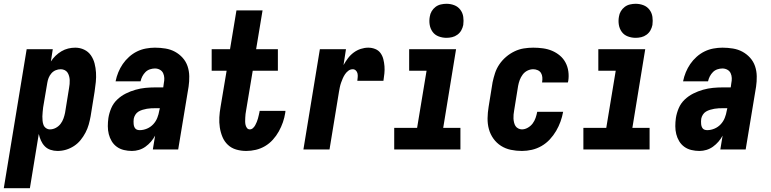

<svg xmlns="http://www.w3.org/2000/svg" viewBox="-54 -790 4074 1015"><path d="M-34 205 87 -530H225L215 -465Q225 -481 239.5 -495Q254 -509 271 -519Q288 -529 306.5 -533.5Q325 -538 344 -538Q369 -538 391 -527.5Q413 -517 426.5 -497.5Q440 -478 446 -454.5Q452 -431 453.5 -406.5Q455 -382 452.5 -356.5Q450 -331 446 -305L425 -175Q421 -153 415 -131.5Q409 -110 398 -89Q387 -68 372 -49.5Q357 -31 337 -18Q317 -5 295 1.5Q273 8 250 8Q231 8 213 2Q195 -4 182.5 -17Q170 -30 162.5 -47Q155 -64 151 -82L104 205ZM210 -106Q226 -106 241 -114Q256 -122 266 -135Q276 -148 281.5 -163.5Q287 -179 290 -194L311 -324Q313 -335 314 -346Q315 -357 314.5 -367.5Q314 -378 311 -388.5Q308 -399 302.5 -407Q297 -415 287.5 -419.5Q278 -424 267 -424Q253 -424 240 -418.5Q227 -413 217.5 -402Q208 -391 203 -378Q198 -365 196 -352L174 -222Q173 -210 171.5 -198Q170 -186 170 -174.5Q170 -163 171 -151.5Q172 -140 176 -129.5Q180 -119 189.5 -112.5Q199 -106 210 -106Z M643 8Q622 8 601 3Q580 -2 563.5 -14Q547 -26 536.5 -43.5Q526 -61 521 -81Q516 -101 516 -123Q516 -145 519 -166Q523 -192 534 -218Q545 -244 565.5 -263.5Q586 -283 611 -295.5Q636 -308 662.5 -315.5Q689 -323 715 -325.5Q741 -328 767 -328H809L812 -350Q815 -364 814.5 -377.5Q814 -391 808.5 -403Q803 -415 791 -421.5Q779 -428 765 -428Q752 -428 738.5 -423.5Q725 -419 715 -409Q705 -399 698.5 -386.5Q692 -374 689 -360H557Q562 -385 571.5 -408Q581 -431 595 -451.5Q609 -472 628.5 -489.5Q648 -507 670.5 -518Q693 -529 717.5 -533.5Q742 -538 765 -538Q793 -538 820.5 -533.5Q848 -529 871 -516.5Q894 -504 911.5 -484.5Q929 -465 937.5 -440Q946 -415 946.5 -387Q947 -359 943 -332L888 0H754L766 -73Q757 -56 744 -41Q731 -26 715 -14.5Q699 -3 680.5 2.5Q662 8 644 8Q644 8 644 8Q644 8 643 8ZM685 -102Q704 -102 723 -110Q742 -118 756 -133Q770 -148 777.5 -167Q785 -186 788 -205L791 -218H767Q756 -218 745 -217.5Q734 -217 722.5 -215Q711 -213 699.5 -209.5Q688 -206 678 -200Q668 -194 661.5 -183.5Q655 -173 653 -162Q652 -155 652 -148Q652 -141 652.5 -134.5Q653 -128 655 -122Q657 -116 661 -111Q665 -106 671.5 -104Q678 -102 685 -102Z M1248 8Q1220 8 1194.5 0.5Q1169 -7 1150.5 -24.5Q1132 -42 1122 -66Q1112 -90 1108 -116.5Q1104 -143 1105.5 -170Q1107 -197 1112 -225L1144 -416H1065V-530H1162L1196 -735H1334L1300 -530H1415V-416H1282L1247 -206Q1245 -197 1244 -187Q1243 -177 1242.5 -167.5Q1242 -158 1242 -148.5Q1242 -139 1244 -130Q1246 -121 1251.5 -113.5Q1257 -106 1267 -106Q1276 -106 1283.5 -113Q1291 -120 1295.5 -128.5Q1300 -137 1303.5 -145.5Q1307 -154 1309.5 -163Q1312 -172 1314 -181Q1316 -190 1318 -199Q1318 -200 1318 -201.5Q1318 -203 1319 -204H1455Q1455 -201 1454.5 -198.5Q1454 -196 1454 -194Q1450 -168 1441.5 -143.5Q1433 -119 1420 -95.5Q1407 -72 1388.5 -51.5Q1370 -31 1347 -17.5Q1324 -4 1298.5 2Q1273 8 1248 8Z M1550 0 1637 -530H1775L1762 -446Q1772 -464 1785 -481.5Q1798 -499 1815.5 -512Q1833 -525 1853 -531.5Q1873 -538 1893 -538Q1912 -538 1929.5 -531Q1947 -524 1957.5 -509.5Q1968 -495 1972.5 -477Q1977 -459 1978.5 -440Q1980 -421 1978 -401.5Q1976 -382 1973 -363H1835Q1836 -373 1837 -382.5Q1838 -392 1836 -401.5Q1834 -411 1827 -417.5Q1820 -424 1811 -424Q1798 -424 1787.5 -416Q1777 -408 1770 -397.5Q1763 -387 1758 -375.5Q1753 -364 1749 -352.5Q1745 -341 1742.5 -329Q1740 -317 1738 -305L1688 0Z M2030 0V-114H2151L2201 -416H2109V-530H2357L2289 -114H2380V0ZM2306 -590Q2285 -590 2265 -597.5Q2245 -605 2233 -621.5Q2221 -638 2217.5 -659Q2214 -680 2218 -702Q2220 -717 2228 -730.5Q2236 -744 2248.5 -753.5Q2261 -763 2276.5 -766.5Q2292 -770 2306 -770Q2328 -770 2347.5 -762.5Q2367 -755 2379.5 -738.5Q2392 -722 2395 -701Q2398 -680 2395 -658Q2392 -643 2384.5 -629.5Q2377 -616 2364 -606.5Q2351 -597 2336 -593.5Q2321 -590 2306 -590Z M2705 8Q2675 8 2646.5 2Q2618 -4 2594.5 -19Q2571 -34 2554.5 -57Q2538 -80 2530.5 -107.5Q2523 -135 2523.5 -165Q2524 -195 2529 -225L2550 -355Q2555 -379 2563 -403.5Q2571 -428 2586 -450Q2601 -472 2621.5 -489.5Q2642 -507 2666 -518.5Q2690 -530 2715 -534Q2740 -538 2765 -538Q2791 -538 2816.5 -534.5Q2842 -531 2864.5 -521.5Q2887 -512 2905.5 -496.5Q2924 -481 2935.5 -459.5Q2947 -438 2950.5 -412.5Q2954 -387 2950 -362Q2949 -360 2949 -358Q2949 -356 2948 -354H2811Q2812 -354 2812 -355Q2812 -356 2812 -357Q2814 -369 2813 -381.5Q2812 -394 2806 -404Q2800 -414 2788.5 -419Q2777 -424 2765 -424Q2749 -424 2734 -416.5Q2719 -409 2709 -395.5Q2699 -382 2693.5 -367Q2688 -352 2685 -336L2664 -206Q2662 -195 2661 -184.5Q2660 -174 2660.5 -163.5Q2661 -153 2663.5 -142.5Q2666 -132 2671 -124Q2676 -116 2685.5 -111Q2695 -106 2705 -106Q2721 -106 2736.5 -115Q2752 -124 2762 -137.5Q2772 -151 2777.5 -167Q2783 -183 2786 -199H2923Q2918 -172 2909 -147Q2900 -122 2886 -98Q2872 -74 2852.5 -53Q2833 -32 2808.5 -18Q2784 -4 2757.5 2Q2731 8 2705 8Z M3030 0V-114H3151L3201 -416H3109V-530H3357L3289 -114H3380V0ZM3306 -590Q3285 -590 3265 -597.5Q3245 -605 3233 -621.5Q3221 -638 3217.5 -659Q3214 -680 3218 -702Q3220 -717 3228 -730.5Q3236 -744 3248.5 -753.5Q3261 -763 3276.5 -766.5Q3292 -770 3306 -770Q3328 -770 3347.5 -762.5Q3367 -755 3379.5 -738.5Q3392 -722 3395 -701Q3398 -680 3395 -658Q3392 -643 3384.5 -629.5Q3377 -616 3364 -606.5Q3351 -597 3336 -593.5Q3321 -590 3306 -590Z M3643 8Q3622 8 3601 3Q3580 -2 3563.5 -14Q3547 -26 3536.5 -43.5Q3526 -61 3521 -81Q3516 -101 3516 -123Q3516 -145 3519 -166Q3523 -192 3534 -218Q3545 -244 3565.5 -263.5Q3586 -283 3611 -295.5Q3636 -308 3662.5 -315.5Q3689 -323 3715 -325.5Q3741 -328 3767 -328H3809L3812 -350Q3815 -364 3814.5 -377.5Q3814 -391 3808.5 -403Q3803 -415 3791 -421.5Q3779 -428 3765 -428Q3752 -428 3738.5 -423.5Q3725 -419 3715 -409Q3705 -399 3698.5 -386.5Q3692 -374 3689 -360H3557Q3562 -385 3571.5 -408Q3581 -431 3595 -451.5Q3609 -472 3628.5 -489.5Q3648 -507 3670.5 -518Q3693 -529 3717.5 -533.5Q3742 -538 3765 -538Q3793 -538 3820.5 -533.5Q3848 -529 3871 -516.5Q3894 -504 3911.5 -484.5Q3929 -465 3937.5 -440Q3946 -415 3946.5 -387Q3947 -359 3943 -332L3888 0H3754L3766 -73Q3757 -56 3744 -41Q3731 -26 3715 -14.5Q3699 -3 3680.5 2.5Q3662 8 3644 8Q3644 8 3644 8Q3644 8 3643 8ZM3685 -102Q3704 -102 3723 -110Q3742 -118 3756 -133Q3770 -148 3777.5 -167Q3785 -186 3788 -205L3791 -218H3767Q3756 -218 3745 -217.5Q3734 -217 3722.5 -215Q3711 -213 3699.5 -209.5Q3688 -206 3678 -200Q3668 -194 3661.5 -183.5Q3655 -173 3653 -162Q3652 -155 3652 -148Q3652 -141 3652.5 -134.5Q3653 -128 3655 -122Q3657 -116 3661 -111Q3665 -106 3671.5 -104Q3678 -102 3685 -102Z"/></svg>

Font: Iosevka Curly Heavy Oblique
Style: Regular
Weight: 900
Italic angle: -9°
Monospace: yes
Designer: Belleve Invis
Foundry: Belleve Invis
Version: Version 11.1.0; ttfautohint (v1.8.3)